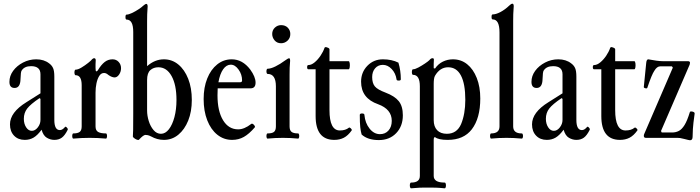

<svg xmlns="http://www.w3.org/2000/svg" viewBox="-20 -746 3789 1039"><path d="M114 11Q78 11 56 -12Q34 -35 34 -73Q34 -138 123 -193L199 -241V-344Q199 -388 148 -388Q112 -388 97 -364Q92 -357 91 -318Q90 -270 59 -270Q31 -270 31 -303Q31 -335 51 -362.5Q71 -390 104.5 -407.5Q138 -425 176 -425Q218 -425 246 -403Q260 -393 267 -378Q274 -363 274 -331V-97Q274 -42 304 -42Q318 -42 332 -59Q335 -63 342 -55.5Q349 -48 346 -43Q331 -13 314.5 -1Q298 11 274 11Q253 11 233.5 -0.5Q214 -12 205 -44Q183 -14 162 -1.5Q141 11 114 11ZM152 -38Q170 -38 184.5 -56.5Q199 -75 199 -97V-211L194 -215Q145 -182 127 -158.5Q109 -135 109 -103Q109 -76 121.5 -57Q134 -38 152 -38Z M377 4Q373 4 371.5 -3Q370 -10 371.5 -17Q373 -24 377 -24Q400 -24 411 -32Q422 -40 422 -62V-285Q422 -339 389 -339Q385 -339 383.5 -346.5Q382 -354 383.5 -361.5Q385 -369 389 -369Q402 -369 421 -380.5Q440 -392 457 -405.5Q474 -419 478 -425Q484 -431 489 -431Q498 -431 498 -420Q497 -409 497 -398.5Q497 -388 497 -378Q497 -360 501 -360Q507 -360 511 -368Q528 -396 546.5 -410.5Q565 -425 589 -425Q609 -425 622 -411Q635 -397 635 -377Q635 -358 624.5 -342.5Q614 -327 600 -327Q594 -327 585.5 -330Q577 -333 567 -340Q559 -347 553.5 -349Q548 -351 543 -351Q527 -351 517 -335Q507 -319 502 -295Q497 -271 497 -245V-62Q497 -40 511 -32Q525 -24 553 -24Q557 -24 558.5 -17Q560 -10 558.5 -3Q557 4 553 4Q531 2 509.5 1Q488 0 465 0Q443 0 421.5 1Q400 2 377 4Z M867 11Q848 11 830.5 6Q813 1 799 -7Q787 -13 780 -14.5Q773 -16 767 -16Q756 -16 732 10Q729 13 721 10Q713 7 706 1.5Q699 -4 699 -7Q700 -18 700.5 -44Q701 -70 701 -131V-573Q701 -640 665 -640Q659 -640 659 -653.5Q659 -667 665 -667Q676 -667 694 -675.5Q712 -684 729.5 -695.5Q747 -707 755 -715Q767 -725 771 -725Q779 -725 779 -711Q777 -688 776.5 -668.5Q776 -649 776 -632V-388Q818 -425 867 -425Q911 -425 945 -397Q979 -369 998.5 -319.5Q1018 -270 1018 -205Q1018 -142 998.5 -93.5Q979 -45 945 -17Q911 11 867 11ZM851 -22Q875 -22 894 -46.5Q913 -71 924 -112.5Q935 -154 935 -205Q935 -287 908.5 -334.5Q882 -382 837 -382Q811 -382 793.5 -366.5Q776 -351 776 -313V-148Q776 -120 785 -91Q794 -62 811 -42Q828 -22 851 -22Z M1236 11Q1191 11 1156 -17Q1121 -45 1101.5 -95Q1082 -145 1082 -210Q1082 -273 1101.5 -321.5Q1121 -370 1155.5 -397.5Q1190 -425 1234 -425Q1292 -425 1334 -370Q1363 -330 1363 -299Q1363 -268 1336 -268H1158Q1157 -250 1157 -230Q1157 -145 1187 -95.5Q1217 -46 1269 -46Q1302 -46 1339 -75Q1345 -80 1353.5 -71Q1362 -62 1359 -57Q1328 -21 1299.5 -5Q1271 11 1236 11ZM1229 -396Q1205 -396 1187.5 -371Q1170 -346 1162 -301H1280Q1290 -301 1290 -311Q1290 -343 1271 -369.5Q1252 -396 1229 -396Z M1501 -512Q1479 -512 1466 -527.5Q1453 -543 1453 -562Q1453 -583 1467.5 -596.5Q1482 -610 1501 -610Q1524 -610 1537.5 -596Q1551 -582 1551 -562Q1551 -540 1536 -526Q1521 -512 1501 -512ZM1428 4Q1424 4 1422.5 -3Q1421 -10 1422.5 -17Q1424 -24 1428 -24Q1453 -24 1463 -32.5Q1473 -41 1473 -62V-279Q1473 -346 1428 -346Q1424 -346 1422.5 -353Q1421 -360 1422.5 -367Q1424 -374 1428 -374Q1445 -374 1470.5 -386.5Q1496 -399 1523 -419Q1540 -431 1544 -431Q1550 -431 1550 -417Q1548 -399 1547.5 -380Q1547 -361 1547 -342V-62Q1547 -41 1557.5 -32.5Q1568 -24 1593 -24Q1597 -24 1598.5 -17Q1600 -10 1598.5 -3Q1597 4 1593 4Q1572 2 1551.5 1Q1531 0 1511 0Q1490 0 1469 1Q1448 2 1428 4Z M1789 11Q1688 11 1688 -118V-371H1649Q1642 -371 1642 -382.5Q1642 -394 1649 -394Q1665 -394 1682.5 -408.5Q1700 -423 1714.5 -444.5Q1729 -466 1736 -487Q1739 -494 1751 -489Q1763 -485 1763 -479V-415H1866Q1871 -415 1872.5 -404Q1874 -393 1872.5 -382Q1871 -371 1866 -371H1763V-150Q1763 -40 1819 -40Q1850 -40 1868 -55Q1872 -58 1879 -51Q1886 -44 1883 -40Q1863 -12 1840.5 -0.5Q1818 11 1789 11Z M2030 12Q1970 12 1937 -18Q1932 -35 1929.5 -58Q1927 -81 1927 -124Q1927 -132 1939 -132Q1952 -132 1952 -124Q1956 -80 1980 -50Q2004 -20 2036 -20Q2065 -20 2082.5 -40Q2100 -60 2100 -92Q2100 -155 2026 -182Q1934 -214 1934 -304Q1934 -355 1968 -390Q2002 -425 2052 -425Q2100 -425 2136 -407Q2149 -364 2149 -317Q2149 -310 2138 -310Q2126 -310 2126 -316Q2121 -350 2099.5 -372.5Q2078 -395 2052 -395Q2026 -395 2010 -376.5Q1994 -358 1994 -329Q1994 -296 2008.5 -278.5Q2023 -261 2066 -245Q2116 -226 2138 -198.5Q2160 -171 2160 -122Q2160 -63 2124 -25.5Q2088 12 2030 12Z M2205 273Q2200 273 2198.5 265Q2197 257 2198.5 249.5Q2200 242 2205 242Q2252 242 2252 206V-279Q2252 -341 2215 -341Q2211 -341 2209.5 -348.5Q2208 -356 2209.5 -363.5Q2211 -371 2215 -371Q2226 -371 2244.5 -381Q2263 -391 2280 -402.5Q2297 -414 2303 -420Q2312 -431 2320 -431Q2328 -431 2328 -424Q2327 -412 2327 -400.5Q2327 -389 2327 -377L2334 -375Q2351 -400 2376.5 -412.5Q2402 -425 2431 -425Q2475 -425 2508 -398.5Q2541 -372 2560 -324Q2579 -276 2579 -213Q2579 -106 2533 -46Q2489 11 2403 11Q2352 11 2334 -4Q2327 -4 2327 11V206Q2327 242 2386 242Q2391 242 2392.5 249.5Q2394 257 2392.5 265Q2391 273 2386 273Q2356 270 2338 269.5Q2320 269 2295 269Q2270 269 2253 269.5Q2236 270 2205 273ZM2398 -22Q2452 -22 2475 -74Q2498 -129 2498 -206Q2498 -292 2474.5 -337Q2451 -382 2405 -382Q2361 -382 2334 -336Q2330 -329 2328.5 -317.5Q2327 -306 2327 -293V-96Q2327 -61 2345.5 -41.5Q2364 -22 2398 -22Z M2638 4Q2634 4 2632.5 -3Q2631 -10 2632.5 -17Q2634 -24 2638 -24Q2683 -24 2683 -62V-571Q2683 -641 2646 -641Q2640 -641 2640 -654.5Q2640 -668 2646 -668Q2664 -668 2688.5 -681Q2713 -694 2736 -716Q2746 -726 2753 -726Q2760 -726 2760 -712Q2758 -689 2757.5 -669.5Q2757 -650 2757 -633V-62Q2757 -24 2803 -24Q2808 -24 2809.5 -17Q2811 -10 2809.5 -3Q2808 4 2803 4Q2782 2 2761.5 1Q2741 0 2721 0Q2700 0 2679 1Q2658 2 2638 4Z M2939 11Q2903 11 2881 -12Q2859 -35 2859 -73Q2859 -138 2948 -193L3024 -241V-344Q3024 -388 2973 -388Q2937 -388 2922 -364Q2917 -357 2916 -318Q2915 -270 2884 -270Q2856 -270 2856 -303Q2856 -335 2876 -362.5Q2896 -390 2929.5 -407.5Q2963 -425 3001 -425Q3043 -425 3071 -403Q3085 -393 3092 -378Q3099 -363 3099 -331V-97Q3099 -42 3129 -42Q3143 -42 3157 -59Q3160 -63 3167 -55.5Q3174 -48 3171 -43Q3156 -13 3139.5 -1Q3123 11 3099 11Q3078 11 3058.5 -0.5Q3039 -12 3030 -44Q3008 -14 2987 -1.5Q2966 11 2939 11ZM2977 -38Q2995 -38 3009.5 -56.5Q3024 -75 3024 -97V-211L3019 -215Q2970 -182 2952 -158.5Q2934 -135 2934 -103Q2934 -76 2946.5 -57Q2959 -38 2977 -38Z M3335 11Q3234 11 3234 -118V-371H3195Q3188 -371 3188 -382.5Q3188 -394 3195 -394Q3211 -394 3228.5 -408.5Q3246 -423 3260.5 -444.5Q3275 -466 3282 -487Q3285 -494 3297 -489Q3309 -485 3309 -479V-415H3412Q3417 -415 3418.5 -404Q3420 -393 3418.5 -382Q3417 -371 3412 -371H3309V-150Q3309 -40 3365 -40Q3396 -40 3414 -55Q3418 -58 3425 -51Q3432 -44 3429 -40Q3409 -12 3386.5 -0.5Q3364 11 3335 11Z M3714 13Q3713 13 3703 11Q3693 9 3683 6Q3668 2 3660.5 1Q3653 0 3646 0H3475Q3464 0 3464 -11Q3464 -17 3467 -23L3621 -380L3616 -387H3553Q3535 -387 3521 -363Q3507 -343 3483 -271Q3481 -266 3472 -268.5Q3463 -271 3464 -276L3477 -406Q3479 -425 3488 -425Q3514 -420 3533 -417.5Q3552 -415 3565 -415H3702Q3714 -415 3714 -406Q3714 -402 3712 -396L3557 -37L3561 -29H3617Q3637 -29 3653.5 -37.5Q3670 -46 3684.5 -69.5Q3699 -93 3713 -139Q3715 -145 3727.5 -142Q3740 -139 3739 -131Q3731 -75 3729.5 -47.5Q3728 -20 3728 -6Q3728 13 3714 13Z"/></svg>

Font: Junicode Two Beta Condensed
Style: Regular
Weight: 400
Width: 3
Designer: Peter S. Baker
Foundry: Briery Creek Software
Version: Version 1.053; ttfautohint (v1.8.4)